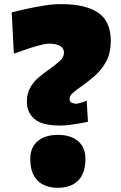

<svg xmlns="http://www.w3.org/2000/svg" viewBox="-20 -897 587 935"><path d="M272.5 -285.6Q184.1 -285.6 147.5 -317.9Q110.8 -350.1 110.8 -400.9Q110.8 -440.9 126.7 -469.5Q142.6 -498 168.2 -519.8Q193.8 -541.5 222.2 -561Q250 -581.1 270.8 -599.6Q291.5 -618.2 291.5 -641.1Q291.5 -683.1 217.8 -684.6Q204.6 -684.6 177.5 -677.7Q150.4 -670.9 116.2 -659.7Q82 -648.4 47.4 -635.7L37.1 -836.9Q64 -843.8 105.7 -853Q147.5 -862.3 192.9 -869.6Q238.3 -877 276.4 -877Q397 -877 458.3 -835Q519.5 -793 519.5 -698.2Q519.5 -638.2 496.6 -596.7Q473.6 -555.2 440.9 -526.9Q408.2 -498.5 378.4 -478Q353.5 -460.4 336.2 -445.8Q318.8 -431.2 318.8 -415.5Q318.8 -401.4 329.1 -397Q339.4 -392.6 349.6 -391.6Q356.4 -391.6 372.3 -396.2Q388.2 -400.9 402.3 -406.7L408.2 -303.7Q393.6 -300.8 369.4 -296.4Q345.2 -292 319.3 -288.8Q293.5 -285.6 272.5 -285.6ZM261.2 17.6Q198.7 17.6 163.1 -17.6Q127.4 -52.7 127.4 -123.5Q127.4 -178.7 163.3 -209.5Q199.2 -240.2 262.2 -240.2Q324.7 -240.2 360.4 -209.5Q396 -178.7 396 -123.5Q396 -52.7 360.4 -17.6Q324.7 17.6 261.2 17.6Z"/></svg>

Font: Pinar-DS1-FD Black
Style: Regular
Weight: 900
Designer: Amin Abedi
Version: Version 2.000